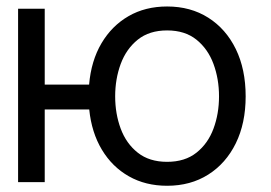

<svg xmlns="http://www.w3.org/2000/svg" viewBox="-20 -573 852 604"><path d="M120.7 -545.5V-306.8H260.3Q266.7 -381.7 299.2 -436.8Q331.7 -491.8 384.4 -522.2Q437.1 -552.6 505.7 -552.6Q579.5 -552.6 635.1 -517.4Q690.7 -482.2 721.8 -418.7Q752.8 -355.1 752.8 -269.9Q752.8 -185.4 721.8 -122.2Q690.7 -58.9 635.1 -23.8Q579.5 11.4 505.7 11.4Q437.9 11.4 385.5 -18.3Q333.1 -47.9 300.6 -101.9Q268.1 -155.9 260.7 -228.7H120.7V0H36.9V-545.5ZM505.7 -63.9Q561.8 -63.9 598 -92.7Q634.2 -121.4 651.6 -168.3Q669 -215.2 669 -269.9Q669 -324.6 651.6 -371.8Q634.2 -419 598 -448.2Q561.8 -477.3 505.7 -477.3Q449.6 -477.3 413.4 -448.2Q377.1 -419 359.7 -371.8Q342.3 -324.6 342.3 -269.9Q342.3 -215.2 359.7 -168.3Q377.1 -121.4 413.4 -92.7Q449.6 -63.9 505.7 -63.9Z"/></svg>

Font: Inter Zeller
Style: Regular
Weight: 400
Designer: Rasmus Andersson; Joe Bland
Foundry: zeller
Version: Version 3.015;git-dec3a8cb1